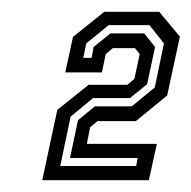

<svg xmlns="http://www.w3.org/2000/svg" viewBox="-20 -720 324 325"><path d="M51.5 -415 77 -534 130 -576.5H195.5L207.5 -586.5L216.5 -628.5L208.5 -638.5H171L159 -628.5L152.5 -597.5H90.5L103.5 -657.5L156.5 -700H249.5L284.5 -658L263 -558.5L210 -515H145L132.5 -504.5L127 -476.5H245.5L232 -415ZM82 -439H210.5L213 -452.5H98.5L112 -516.5L140.5 -540H203L242 -572L257.5 -646.5L233 -677.5H164L126 -646.5L121 -622H135L138.5 -640.5L167 -663.5H224L242.5 -640.5L229 -577.5L200 -554H137.5L99.5 -522.5Z"/></svg>

Font: Tourney SemiBold
Style: Italic
Weight: 600
Italic angle: -12°
Version: Version 1.015